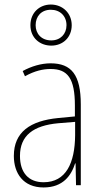

<svg xmlns="http://www.w3.org/2000/svg" viewBox="-20 -816 450 846"><path d="M206 -615C257 -615 296 -651 296 -705C296 -758 256 -796 204 -796C154 -796 114 -760 114 -705C114 -649 156 -615 206 -615ZM206 -638C162 -638 137 -668 137 -705C137 -744 162 -773 204 -773C245 -773 273 -745 273 -705C273 -666 246 -638 206 -638ZM203 -537C162 -537 118 -524 80 -503L90 -480C133 -504 170 -512 203 -512C278 -512 310 -471 310 -351V-303L237 -296C113 -284 41 -234 41 -129C41 -53 82 10 172 10C258 10 294 -43 311 -96H313L315 0H336V-356C336 -486 295 -537 203 -537ZM237 -273 311 -279V-220C310 -98 271 -13 172 -13C106 -13 68 -55 68 -129C68 -219 127 -263 237 -273Z"/></svg>

Font: Noto Sans Gurmukhi Condensed Thin
Style: Regular
Weight: 100
Width: 3
Designer: Jelle Bosma - Monotype Design Team
Foundry: Monotype Imaging Inc.
Version: Version 2.004